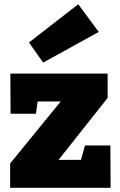

<svg xmlns="http://www.w3.org/2000/svg" viewBox="-20 -888 567 908"><path d="M382 -200H502L503 0H28V-115L267 -408H158L150 -350H30L29 -540H489V-425L257 -132H363ZM447 -737 184 -592 117 -687 350 -868Z"/></svg>

Font: Bitter Pro Black
Style: Regular
Weight: 900
Designer: Sol Matas, and Bitter project Authors
Foundry: Sol Matas
Version: Version 1.010